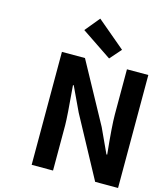

<svg xmlns="http://www.w3.org/2000/svg" viewBox="-142 -1110 1033 1215"><g transform="rotate(15 374.5 -503.0)"><path d="M182 0V-740H333L548 -346L622 -186H627Q608 -369 608 -445V-740H748V0H598L384 -396L309 -555H304Q322 -349 322 -297V0ZM481 -777 283 -910 362 -1006 546 -851Z"/></g></svg>

Font: NotoSansHansBold
Style: Bold
Weight: 700
Designer: Ryoko NISHIZUKA  (kana & ideographs); Paul D. Hunt (Latin, Greek & Cyrillic); Wenlong ZHANG  (bopomofo); Sandoll Communi
Foundry: Adobe Systems Incorporated
Version: Version 1.00;December 8, 2021;FontCreator 13.0.0.2675 64-bit